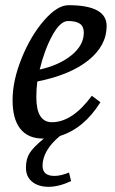

<svg xmlns="http://www.w3.org/2000/svg" viewBox="-20 -523 442 740"><path d="M244 -503Q391 -503 391 -423Q391 -347 320.5 -290.5Q250 -234 124 -209Q120 -181 120 -149Q120 -52 180 -52Q259 -52 334 -154L367 -129Q304 -28 211 1Q144 57 144 116Q144 155 190 155Q214 155 246 142L254 175Q207 197 167.5 197Q128 197 104 177.5Q80 158 80 123.5Q80 89 94.5 66.5Q109 44 149 11H145Q88 11 58 -27Q28 -65 28.5 -139.5Q29 -214 64 -300Q99 -386 150 -444.5Q201 -503 244 -503ZM133 -255Q209 -272 256 -310.5Q303 -349 303 -397Q303 -421 288 -431.5Q273 -442 242.5 -442Q212 -442 181.5 -386Q151 -330 133 -255Z"/></svg>

Font: Andada
Style: Italic
Weight: 400
Italic angle: -8.29999°
Designer: Carolina Giovagnoli
Foundry: Carolina Giovagnoli
Version: Version 1.003